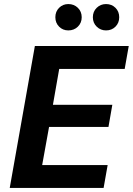

<svg xmlns="http://www.w3.org/2000/svg" viewBox="-20 -927 655 947"><path d="M28 0 152 -700H615L595 -587H272L241 -410H534L515 -301H222L188 -113H511L491 0ZM317 -777Q290 -777 271.5 -795.5Q253 -814 253 -842Q253 -870 271.5 -888.5Q290 -907 317 -907Q345 -907 364 -888.5Q383 -870 383 -842Q383 -814 364 -795.5Q345 -777 317 -777ZM503 -777Q476 -777 457 -795.5Q438 -814 438 -842Q438 -870 457 -888.5Q476 -907 503 -907Q531 -907 549.5 -888.5Q568 -870 568 -842Q568 -814 549.5 -795.5Q531 -777 503 -777Z"/></svg>

Font: DM Sans 9pt ExtraBold
Style: Italic
Weight: 800
Italic angle: -10°
Version: Version 4.004;gftools[0.9.30]